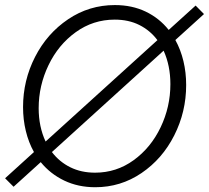

<svg xmlns="http://www.w3.org/2000/svg" viewBox="-20 -747 841 773"><path d="M144 -94.2 34.7 4.9 0.5 -29.3 116.7 -134.8Q95.2 -173.3 84 -219.5Q72.8 -265.6 72.8 -315.9Q72.8 -423.3 121.1 -517.8Q169.4 -612.3 254.2 -669.4Q338.9 -726.6 442.4 -726.6Q511.7 -726.6 566.7 -700.2Q621.6 -673.8 659.2 -626.5L767.6 -724.6L801.3 -690.4L686 -585.9Q707.5 -546.9 718.5 -501Q729.5 -455.1 729.5 -404.8Q729.5 -296.9 681.6 -202.1Q633.8 -107.4 549.8 -50.3Q465.8 6.8 363.3 6.8Q294.9 6.8 239 -19.8Q183.1 -46.4 144 -94.2ZM666 -408.2Q666 -482.9 638.7 -543L189 -134.8Q219.2 -95.2 263.2 -73.5Q307.1 -51.8 362.8 -51.8Q448.7 -51.8 518.1 -102.1Q587.4 -152.3 626.7 -234.6Q666 -316.9 666 -408.2ZM163.6 -177.2 613.8 -585.4Q584.5 -624.5 541.3 -646.2Q498 -668 441.9 -668Q355 -668 284.9 -617.4Q214.8 -566.9 175.3 -484.6Q135.7 -402.3 135.7 -311.5Q135.7 -236.8 163.6 -177.2Z"/></svg>

Font: Reddit Sans Vanilla Light
Style: Italic
Weight: 300
Italic angle: -11.25°
Designer: Stephen Hutchings
Version: Version 1.013